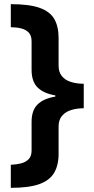

<svg xmlns="http://www.w3.org/2000/svg" viewBox="-20 -740 452 924"><path d="M32 53Q58 52 80.5 46.5Q103 41 117.5 26.5Q132 12 132 -15V-154Q132 -209 161 -237.5Q190 -266 246 -275V-281Q191 -290 161.5 -318.5Q132 -347 132 -404V-541Q132 -569 118 -583.5Q104 -598 81 -603.5Q58 -609 32 -609V-720Q120 -720 170 -702.5Q220 -685 241 -649Q262 -613 262 -557V-424Q262 -393 278 -373.5Q294 -354 321.5 -345.5Q349 -337 383 -337V-219Q350 -219 322.5 -210.5Q295 -202 278.5 -182.5Q262 -163 262 -132V0Q262 56 240 92.5Q218 129 168 146.5Q118 164 32 164Z"/></svg>

Font: Noto Sans Cherokee
Style: Regular
Weight: 400
Designer: Monotype Design Team
Foundry: Monotype Imaging Inc.
Version: Version 2.001